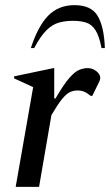

<svg xmlns="http://www.w3.org/2000/svg" viewBox="-20 -727 428 747"><path d="M41 0 109 -388 35 -422V-430L188 -462H191V-344H196Q228 -399 250 -424Q272 -449 289 -455.5Q306 -462 321 -462Q340 -462 355 -450Q370 -438 370 -424Q370 -418 367 -411L339 -354H333L322 -362Q305 -375 282 -375Q265 -375 251 -368Q237 -361 220.5 -340.5Q204 -320 180 -279L132 0ZM100 -540Q128 -626 168 -666.5Q208 -707 270 -707Q335 -707 360 -665Q385 -623 388 -540H375Q366 -587 351.5 -609.5Q337 -632 315.5 -639Q294 -646 264 -646Q234 -646 209 -639Q184 -632 161 -609.5Q138 -587 113 -540Z"/></svg>

Font: Spectral Medium
Style: Italic
Weight: 500
Italic angle: -10°
Designer: Jean-Baptiste Levee
Foundry: Production Type
Version: Version 2.001